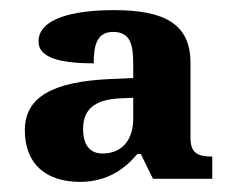

<svg xmlns="http://www.w3.org/2000/svg" viewBox="-20 -739 460 379"><path d="M138 -380C192 -380 227 -406 251 -435H258L282 -386H399V-430C367 -430 356 -439 356 -468V-615C356 -691 306 -719 205 -719C123 -719 56 -702 56 -657C56 -626 96 -614 165 -614C165 -649 171 -676 203 -676C238 -676 243 -650 243 -612V-585L198 -583C85 -578 29 -548 29 -482C29 -415 71 -380 138 -380ZM182 -436C161 -436 144 -449 144 -484C144 -522 165 -543 220 -545L243 -546V-505C243 -465 223 -436 182 -436Z"/></svg>

Font: Noto Nastaliq Urdu
Style: Bold
Weight: 700
Designer: Monotype Design Team (Patrick Giasson: type design, Kamal Mansour: OpenType code, Glenda Bellarosa). Updated by Simon Co
Foundry: Monotype Imaging Inc., Simon Cozens
Version: Version 3.009